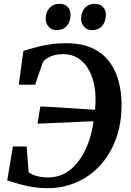

<svg xmlns="http://www.w3.org/2000/svg" viewBox="-20 -978 685 1006"><path d="M227 8Q188 8 152.5 2.2Q117 -3.5 84 -12.8Q51 -22 18 -33L47.5 -210.5H119.5L130 -75.5Q146.5 -62.5 173 -55.5Q199.5 -48.5 231.5 -48.5Q284.5 -48.5 325.5 -73Q366.5 -97.5 396.2 -139.8Q426 -182 444.5 -234.5Q463 -287 470 -343L176.5 -330L191.5 -420.5Q214 -419.5 247.5 -417.5Q281 -415.5 320 -413Q359 -410.5 399.8 -408Q440.5 -405.5 477.5 -402.5Q479.5 -417.5 480 -433.5Q480.5 -449.5 480.5 -464.5Q480 -505.5 470.5 -546.2Q461 -587 440.5 -620.5Q420 -654 387.5 -674.2Q355 -694.5 309.5 -694.5Q286 -694.5 265.2 -689Q244.5 -683.5 228.5 -674Q212.5 -664.5 204.5 -651.5Q200 -638 194.8 -623.2Q189.5 -608.5 184.2 -593.5Q179 -578.5 174 -563.5Q169 -548.5 164.5 -534.5H78.5L102.5 -711.5Q121 -716.5 153.5 -726.2Q186 -736 230 -743.8Q274 -751.5 327.5 -751.5Q408.5 -751.5 464 -725.5Q519.5 -699.5 553 -654.5Q586.5 -609.5 601.5 -552.5Q616.5 -495.5 617 -434Q617.5 -334 588.5 -253Q559.5 -172 506.5 -113.5Q453.5 -55 382.2 -23.5Q311 8 227 8ZM275.5 -820Q251 -820 235 -837.8Q219 -855.5 219.5 -882Q220.5 -916 240 -937Q259.5 -958 290.5 -958Q320 -958 335.2 -941Q350.5 -924 349.5 -898.5Q349 -864 329.8 -842Q310.5 -820 275.5 -820ZM461 -820Q436.5 -820 420.5 -837.8Q404.5 -855.5 405 -882Q406 -916 425.2 -937Q444.5 -958 475.5 -958Q504.5 -958 520 -941Q535.5 -924 534.5 -898.5Q534 -864 515 -842Q496 -820 461 -820Z"/></svg>

Font: Merriweather 28pt SemiBold
Style: Italic
Weight: 600
Italic angle: -7.8°
Version: Version 2.101